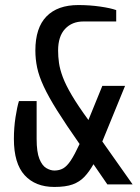

<svg xmlns="http://www.w3.org/2000/svg" viewBox="-20 -730 555 760"><path d="M195 10Q120 10 77.5 -36.5Q35 -83 35 -180Q35 -225 41.5 -266.5Q48 -308 55 -330H125V-180Q125 -128 136 -101Q147 -74 163.5 -64.5Q180 -55 195 -55Q215 -55 230 -63.5Q245 -72 260 -94.5Q275 -117 295 -160Q241 -237 206.5 -292Q172 -347 153 -388Q134 -429 127 -462.5Q120 -496 120 -530Q120 -620 164 -665Q208 -710 290 -710Q335 -710 376.5 -704Q418 -698 440 -690V-645H310Q265 -645 237.5 -615.5Q210 -586 210 -530Q210 -506 213.5 -481Q217 -456 228.5 -425Q240 -394 264.5 -352.5Q289 -311 330 -255L385 -390H475L385 -170L505 0H405L350 -80Q333 -50 314 -30Q295 -10 267.5 0Q240 10 195 10Z"/></svg>

Font: Cuprum
Style: Regular
Weight: 400
Designer: Jovanny Lemonad
Foundry: Jovanny Lemonad
Version: Version 3.000